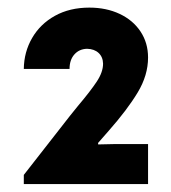

<svg xmlns="http://www.w3.org/2000/svg" viewBox="-20 -916 437 492"><path d="M41 -467.8 159.2 -619.1 179.7 -644.5Q211.9 -682.6 228 -707Q244.1 -731.4 244.1 -752.9Q243.7 -770 232.7 -780.3Q221.7 -790.5 203.1 -791Q183.1 -790.5 170.7 -776.6Q158.2 -762.7 158.2 -739.3H41Q41.5 -782.7 62.3 -818.6Q83 -854.5 120.8 -875.5Q158.7 -896.5 209 -896.5Q252.4 -896.5 286.6 -880.4Q320.8 -864.3 340.1 -835.2Q359.4 -806.2 359.4 -768.6Q359.4 -723.1 332.8 -679Q306.2 -634.8 258.8 -581.1L231.4 -549.8V-545.9L277.3 -546.9H359.4V-444.3H41Z"/></svg>

Font: Reddit Sans Vanilla ExtraBold
Style: Regular
Weight: 800
Designer: Stephen Hutchings
Foundry: Reddit
Version: Version 1.013